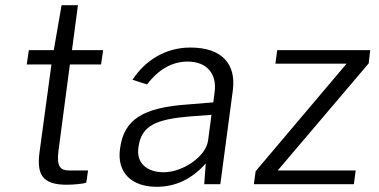

<svg xmlns="http://www.w3.org/2000/svg" viewBox="-20 -709 1460 739"><path d="M369 -461 377 -516H257L280 -689H217L187 -516H91L83 -461H178L132 -122C121 -38 143 2 236 2C261 2 299 -1 312 -6L319 -53H246C214 -53 197 -66 205 -128L249 -461Z M583 10C655 10 718 -19 772 -80L766 0H828L876 -360C890 -463 834 -526 713 -526C614 -526 537 -474 490 -402L546 -384C591 -443 644 -472 702 -472C775 -472 816 -426 806 -354L801 -315L703 -307C532 -295 457 -251 442 -137C429 -45 486 10 583 10ZM610 -46C545 -46 503 -82 513 -143C524 -226 581 -250 712 -261L794 -267L781 -169C773 -106 683 -46 610 -46Z M957 0H1342L1349 -53H1049L1399 -465L1405 -516H1047L1040 -464H1314L964 -50Z"/></svg>

Font: United Sans Light
Style: Italic
Weight: 300
Italic angle: -8°
Designer: Pablo Impallari, Rodrigo Fuenzalida (Modified by Dan O. Williams)
Version: Version 1.000;PS 001.000;hotconv 1.0.88;makeotf.lib2.5.64775